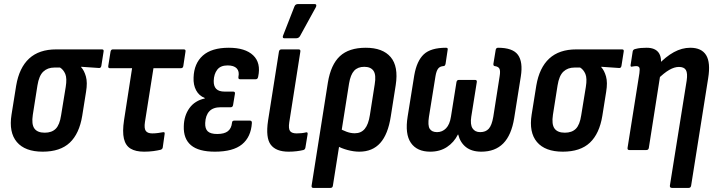

<svg xmlns="http://www.w3.org/2000/svg" viewBox="-20 -733 3501 938"><path d="M188.7 8Q102.2 8 62.3 -39.2Q22.5 -86.3 36.3 -173.1L59.1 -315.2Q73.9 -402.2 122.3 -447Q170.8 -491.7 254.3 -491.7H478.1Q488.1 -491.7 486.1 -481.2L475.2 -411.8Q473.2 -400 463.8 -400.8L376.3 -406.8V-405Q391.3 -388.8 399.6 -359.6Q408 -330.4 400.4 -284.6L381.7 -167.3Q367.5 -80 320.9 -36Q274.2 8 188.7 8ZM198.5 -84.7Q233.1 -84.7 252.4 -104.1Q271.6 -123.4 278.5 -169.9L301.1 -308.4Q307.9 -350.3 298.9 -371.7Q289.8 -393 273.2 -403H245.5Q212.7 -403 191.5 -383.1Q170.4 -363.2 162.9 -315.5L140.3 -172.1Q133.3 -126 147.9 -105.4Q162.6 -84.7 198.5 -84.7Z M683.9 8Q642.8 8 618.1 -6.8Q593.4 -21.6 585.4 -55.5Q577.4 -89.5 586 -146L625.3 -399.8H517Q507.1 -399.8 508.9 -410.8L520 -480.8Q522.4 -491.7 531 -491.7H877.9Q888.5 -491.7 886.1 -480.2L875.6 -410.8Q874.2 -399.8 863.6 -399.8H729.7L688.1 -136.6Q683.5 -106.2 692.1 -93.7Q700.7 -81.3 723.9 -81.3Q738.5 -81.3 752.7 -83.3Q766.9 -85.3 777.5 -87.3Q786.1 -88.7 784.3 -78.1L775.1 -12.7Q773.7 -4.4 765.1 -1.4Q749.8 2.4 729 5.2Q708.3 8 683.9 8Z M1029.9 8Q950.4 8 913 -23.6Q875.7 -55.2 877.9 -116.8Q879.1 -168 905.4 -204.7Q931.7 -241.4 980.1 -251.8L980.5 -254.2Q952.3 -265.2 938.1 -291.9Q923.9 -318.6 925.7 -354.4Q927.9 -423 970.8 -461.4Q1013.8 -499.7 1097.7 -499.7Q1177.9 -499.7 1216.8 -462.8Q1255.6 -425.8 1241.3 -358.5Q1239.1 -345.9 1229.9 -345.9H1152.4Q1143 -345.9 1144.8 -357.5Q1150.4 -384.1 1136.6 -398.8Q1122.9 -413.4 1091.9 -413.4Q1057.2 -413.4 1041.2 -392.3Q1025.1 -371.3 1024.1 -338.1Q1023.5 -311.8 1036.4 -298.7Q1049.2 -285.5 1077.5 -285.5H1119.1Q1129.7 -285.5 1127.7 -274.5L1118.7 -220.1Q1116.7 -209.1 1107.7 -209.1H1058.7Q1020.8 -209.1 1002.5 -189.1Q984.1 -169.2 982.5 -132.3Q981.3 -104 995.1 -91.2Q1009 -78.4 1041.2 -78.4Q1075.7 -78.4 1093.1 -91.9Q1110.5 -105.4 1113.4 -133.1Q1114.1 -143.7 1124.1 -143.7H1201.3Q1211.2 -143.7 1210.5 -131.7Q1206.1 -63.6 1162.4 -27.8Q1118.7 8 1029.9 8Z M1389.8 8Q1328.4 8 1302.8 -26Q1277.1 -59.9 1289.5 -143.2L1342.7 -480.6Q1344.7 -491.7 1355.1 -491.7H1438.7Q1449.3 -491.7 1447.3 -480.6L1393.1 -135Q1388.5 -104.2 1397.1 -92.7Q1405.7 -81.3 1429.4 -81.3Q1441 -81.3 1453 -82.5Q1465 -83.7 1475 -86.3Q1484.7 -88.7 1482.7 -76.5L1472 -11.7Q1470.2 -2.2 1461.8 0Q1448.2 3.4 1429.4 5.7Q1410.5 8 1389.8 8ZM1368.7 -546Q1363.1 -546 1361.9 -550.3Q1360.7 -554.6 1363.1 -559.8L1418.6 -701.8Q1421.4 -708.4 1425.9 -710.8Q1430.4 -713.2 1436.8 -713.2H1517Q1523.8 -713.2 1525 -708.7Q1526.2 -704.2 1523.4 -698.4L1446 -557.4Q1440 -546 1426.2 -546Z M1510.9 185Q1500.9 185 1502.3 174L1581.9 -330.2Q1596.3 -417.4 1640.5 -458.6Q1684.8 -499.7 1766.9 -499.7Q1849.8 -499.7 1888.6 -454.1Q1927.3 -408.4 1913.3 -317.6L1889.1 -164Q1875.7 -77 1837.7 -34.5Q1799.7 8 1735.4 8Q1708 8 1677.4 -0.3Q1646.8 -8.6 1624.2 -21.8L1636.3 -106.8Q1653.2 -96.8 1673.2 -89.4Q1693.2 -81.9 1713.1 -81.9Q1744 -81.9 1762 -103.5Q1780.1 -125.1 1787.1 -171.2L1810.7 -321.4Q1818.3 -366.9 1804.9 -386.8Q1791.4 -406.6 1759.5 -406.6Q1727.9 -406.6 1710.1 -387.4Q1692.4 -368.1 1685.3 -325.2L1606.3 174Q1604.9 185 1594.4 185Z M2082 8Q2017 8 1987.4 -35.1Q1957.7 -78.2 1971.5 -163.5L2003.9 -365.4Q2016.1 -435.3 2050.3 -467.5Q2084.5 -499.7 2159 -499.7Q2169.4 -499.7 2167 -489.6L2156.8 -421.4Q2154.4 -410.2 2147 -410.2Q2128.6 -409 2120.2 -397.4Q2111.7 -385.9 2107.5 -360.7L2075.5 -161.9Q2069.1 -120.6 2079.2 -104.1Q2089.4 -87.5 2115.2 -87.5Q2140.9 -87.5 2159.1 -106.2Q2177.2 -124.8 2183 -162.5L2210 -331.6Q2212 -342.6 2221.4 -342.6H2300.7Q2311.3 -342.6 2309.3 -331.6L2282.3 -162.5Q2276.5 -124.8 2288.4 -106.2Q2300.3 -87.5 2326 -87.5Q2352.9 -87.5 2367.8 -104.1Q2382.7 -120.6 2389.8 -161.9L2421 -360.7Q2425.2 -385.9 2420.2 -396.8Q2415.2 -407.8 2396.5 -410.2Q2389.5 -411.4 2390.5 -421.4L2401.7 -489.6Q2403.7 -499.7 2413.1 -499.7Q2485.2 -499.7 2510.4 -465Q2535.6 -430.2 2524.4 -359.4L2492 -155.9Q2478.6 -73 2438.8 -32.5Q2398.9 8 2331.6 8Q2285 8 2256.7 -14.1Q2228.4 -36.2 2218.5 -75.8H2217.1Q2197.9 -37.4 2163.5 -14.7Q2129.1 8 2082 8Z M2729.7 8Q2643.2 8 2603.3 -39.2Q2563.5 -86.3 2577.3 -173.1L2600.1 -315.2Q2614.9 -402.2 2663.3 -447Q2711.8 -491.7 2795.3 -491.7H3019.1Q3029.1 -491.7 3027.1 -481.2L3016.2 -411.8Q3014.2 -400 3004.8 -400.8L2917.3 -406.8V-405Q2932.3 -388.8 2940.6 -359.6Q2949 -330.4 2941.4 -284.6L2922.7 -167.3Q2908.5 -80 2861.9 -36Q2815.2 8 2729.7 8ZM2739.5 -84.7Q2774.1 -84.7 2793.4 -104.1Q2812.6 -123.4 2819.5 -169.9L2842.1 -308.4Q2848.9 -350.3 2839.9 -371.7Q2830.8 -393 2814.2 -403H2786.5Q2753.7 -403 2732.5 -383.1Q2711.4 -363.2 2703.9 -315.5L2681.3 -172.1Q2674.3 -126 2688.9 -105.4Q2703.6 -84.7 2739.5 -84.7Z M3263.1 185Q3251.3 185 3252.7 173.6L3334.7 -339.3Q3339.9 -375.2 3331.1 -390.6Q3322.3 -406 3296.8 -406Q3274.7 -406 3249.4 -391.4Q3224 -376.8 3192.5 -345.6L3192.2 -413.6Q3232.6 -456.6 3272.2 -478.2Q3311.7 -499.7 3352.3 -499.7Q3407.5 -499.7 3429.8 -463.5Q3452.1 -427.2 3439.7 -350.8L3356.5 173.6Q3354.7 185 3344.5 185ZM3054.5 0Q3044.1 0 3045.9 -11L3103.7 -375.1Q3106.9 -396.8 3103.1 -403.4Q3099.3 -410 3087.7 -410Q3083.1 -410 3077.8 -409.2Q3072.4 -408.4 3066.8 -407.4Q3059.2 -405.8 3060.8 -415.8L3071 -481.8Q3072.8 -491.4 3083.4 -493.6Q3097.1 -497.4 3111.4 -498.6Q3125.7 -499.7 3139.2 -499.7Q3179.4 -499.7 3196.9 -476.8Q3214.3 -453.8 3207.5 -410.6L3204.9 -394.9L3206.5 -372L3149.9 -11Q3148.5 0 3137.5 0Z"/></svg>

Font: Sofia Sans Condensed
Style: Italic
Weight: 400
Italic angle: -9°
Designer: Botio Nikoltchev, Ani Petrova
Foundry: lettersoup
Version: Version 4.101